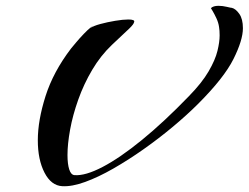

<svg xmlns="http://www.w3.org/2000/svg" viewBox="-20 -629 855 660"><path d="M194 11Q156 9 133 -35.5Q110 -80 110 -147Q110 -215 136.5 -298.5Q163 -382 224 -462Q229 -468 241.5 -483Q254 -498 268.5 -513Q283 -528 291 -534L301 -541Q301 -541 294.5 -535.5Q288 -530 292 -533Q301 -540 325 -546.5Q349 -553 376 -557.5Q403 -562 421 -562Q445 -562 441 -553Q440 -546 424.5 -531Q409 -516 365 -475Q326 -438 297 -389Q268 -340 249 -286.5Q230 -233 221 -183.5Q212 -134 212 -96Q212 -65 218 -46.5Q224 -28 236 -27Q273 -24 332.5 -55Q392 -86 468 -148Q544 -210 629 -298Q674 -344 697 -383.5Q720 -423 727.5 -454Q735 -485 735 -507Q735 -516 734.5 -523Q734 -530 733 -536Q731 -551 724 -566Q717 -581 711 -591Q705 -601 705 -601Q713 -609 731 -609Q745 -609 759.5 -605.5Q774 -602 777 -602Q790 -599 802.5 -581.5Q815 -564 815 -532Q815 -491 782.5 -426Q750 -361 661 -272Q623 -234 574.5 -193.5Q526 -153 473.5 -116Q421 -79 369.5 -49.5Q318 -20 272.5 -3.5Q227 13 194 11Z"/></svg>

Font: Grechen Fuemen
Style: Regular
Weight: 400
Designer: Robert E. Leuschke
Foundry: Robert E. Leuschke
Version: Version 1.010; ttfautohint (v1.8.3)